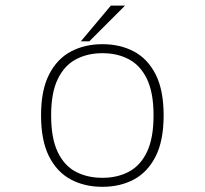

<svg xmlns="http://www.w3.org/2000/svg" viewBox="-20 -674 750 704"><path d="M355.5 11Q290 11 239.2 -16.2Q188.5 -43.5 159.5 -101.2Q130.5 -159 130.5 -251Q130.5 -343 159.8 -400.5Q189 -458 239.8 -485Q290.5 -512 355.5 -512Q421 -512 471.5 -485Q522 -458 551 -400.5Q580 -343 580 -251Q580 -159 551 -101.2Q522 -43.5 471.5 -16.2Q421 11 355.5 11ZM355.5 -22Q410.5 -22 452.8 -44.5Q495 -67 519 -117.2Q543 -167.5 543 -251Q543 -334 519 -384Q495 -434 452.8 -456.5Q410.5 -479 355.5 -479Q301 -479 258.5 -456.5Q216 -434 191.8 -384Q167.5 -334 167.5 -251Q167.5 -167 191.5 -116.8Q215.5 -66.5 258 -44.2Q300.5 -22 355.5 -22ZM276.5 -522.5 386.5 -653.5H438.5L307.5 -522.5Z"/></svg>

Font: League Mono Thin
Style: Regular
Weight: 100
Width: 6
Designer: Tyler Finck
Foundry: The League of Moveable Type / Tyler Finck
Version: Version 2.300;RELEASE